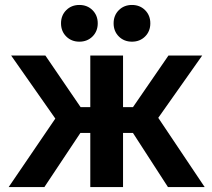

<svg xmlns="http://www.w3.org/2000/svg" viewBox="-20 -754 853 774"><path d="M203 -276 25 -530H163L305 -322H344V-530H476V-322H516L659 -530H795L618 -279L805 0H657L516 -218H476V0H344V-218H304L159 0H15ZM300 -586Q268 -586 247 -607Q226 -628 226 -660Q226 -692 247 -713Q268 -734 300 -734Q332 -734 353 -713Q374 -692 374 -660Q374 -628 353 -607Q332 -586 300 -586ZM512 -586Q480 -586 459 -607Q438 -628 438 -660Q438 -692 459 -713Q480 -734 512 -734Q544 -734 565 -713Q586 -692 586 -660Q586 -628 565 -607Q544 -586 512 -586Z"/></svg>

Font: Golos Text DemiBold
Style: Regular
Weight: 600
Designer: A.Korolkova, Vitaly Kuzmin
Foundry: ParaType Ltd
Version: Version 2.002